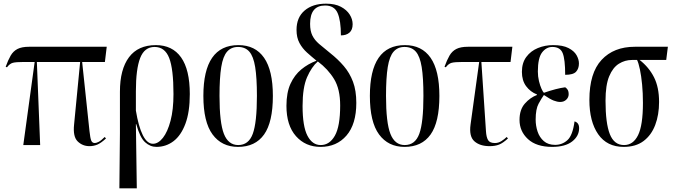

<svg xmlns="http://www.w3.org/2000/svg" viewBox="-20 -791 3674 1047"><path d="M107 0 169 -453H108Q67 -453 50 -448.5Q33 -444 18 -424L11 -427Q24 -463 38 -487.5Q52 -512 75.5 -524Q99 -536 139 -536H562L552 -453H428L468 -76Q472 -38 477.5 -24.5Q483 -11 497 -11Q505 -11 518 -17.5Q531 -24 551 -44L558 -36Q531 -11 511 -2.5Q491 6 468 6Q430 6 403.5 -20Q377 -46 384 -112L417 -453H181L199 0Z M631 236 634 -66V-291Q634 -413 683.5 -479Q733 -545 830 -545Q920 -545 967.5 -478Q1015 -411 1015 -278Q1015 -180 991 -116Q967 -52 926 -21Q885 10 833 10Q799 10 771 -15.5Q743 -41 723 -114H721L726 236ZM814 -7Q843 -7 868.5 -39.5Q894 -72 910 -132.5Q926 -193 926 -278Q926 -415 902.5 -475Q879 -535 823 -535Q768 -535 744.5 -475Q721 -415 721 -293V-188Q735 -102 758.5 -54.5Q782 -7 814 -7Z M1278 10Q1189 10 1139 -58Q1089 -126 1089 -268Q1089 -545 1280 -545Q1372 -545 1420 -476Q1468 -407 1468 -268Q1468 -125 1420 -57.5Q1372 10 1278 10ZM1279 0Q1336 0 1358.5 -61.5Q1381 -123 1381 -268Q1381 -367 1371.5 -425.5Q1362 -484 1339.5 -509.5Q1317 -535 1278 -535Q1241 -535 1218.5 -509.5Q1196 -484 1186.5 -425.5Q1177 -367 1177 -268Q1177 -122 1201 -61Q1225 0 1279 0Z M1728 10Q1646 10 1594 -48.5Q1542 -107 1542 -214Q1542 -286 1564 -334Q1586 -382 1623 -412.5Q1660 -443 1706 -460Q1679 -482 1654 -504.5Q1629 -527 1613 -556.5Q1597 -586 1597 -628Q1597 -696 1641 -733.5Q1685 -771 1758 -771Q1807 -771 1839 -754Q1871 -737 1887 -711.5Q1903 -686 1903 -659Q1903 -628 1885.5 -613Q1868 -598 1839 -598Q1839 -679 1821 -720Q1803 -761 1753 -761Q1671 -761 1671 -661Q1671 -622 1683.5 -597Q1696 -572 1720 -551.5Q1744 -531 1780 -502Q1823 -468 1855 -430.5Q1887 -393 1905 -345Q1923 -297 1923 -230Q1923 -114 1869.5 -52Q1816 10 1728 10ZM1729 0Q1777 0 1806 -51Q1835 -102 1835 -216Q1835 -305 1802 -359.5Q1769 -414 1713 -456Q1679 -426 1654.5 -370Q1630 -314 1630 -213Q1630 -102 1656.5 -51Q1683 0 1729 0Z M2186 10Q2097 10 2047 -58Q1997 -126 1997 -268Q1997 -545 2188 -545Q2280 -545 2328 -476Q2376 -407 2376 -268Q2376 -125 2328 -57.5Q2280 10 2186 10ZM2187 0Q2244 0 2266.5 -61.5Q2289 -123 2289 -268Q2289 -367 2279.5 -425.5Q2270 -484 2247.5 -509.5Q2225 -535 2186 -535Q2149 -535 2126.5 -509.5Q2104 -484 2094.5 -425.5Q2085 -367 2085 -268Q2085 -122 2109 -61Q2133 0 2187 0Z M2650 6Q2597 6 2567 -20.5Q2537 -47 2546 -112L2593 -453H2501Q2460 -453 2443 -448.5Q2426 -444 2411 -424L2404 -427Q2417 -463 2431 -487.5Q2445 -512 2468.5 -524Q2492 -536 2532 -536H2774L2764 -453H2605L2630 -76Q2632 -43 2641.5 -27Q2651 -11 2679 -11Q2698 -11 2715 -22Q2732 -33 2743 -44L2750 -36Q2723 -11 2701.5 -2.5Q2680 6 2650 6Z M2991 10Q2905 10 2859 -32.5Q2813 -75 2813 -137Q2813 -193 2842 -226Q2871 -259 2908 -273V-276Q2872 -290 2849 -321Q2826 -352 2826 -399Q2826 -448 2850 -480.5Q2874 -513 2913 -529Q2952 -545 2996 -545Q3049 -545 3080 -529Q3111 -513 3124 -490Q3137 -467 3137 -445Q3137 -417 3121.5 -400Q3106 -383 3062 -383Q3062 -467 3048.5 -501Q3035 -535 2992 -535Q2959 -535 2936 -505Q2913 -475 2913 -401Q2913 -374 2919 -349Q2925 -324 2933 -306.5Q2941 -289 2946 -285Q3015 -309 3062 -315Q3068 -312 3074.5 -303Q3081 -294 3081 -277Q3081 -260 3068 -247.5Q3055 -235 3035 -235Q3019 -235 2999.5 -242.5Q2980 -250 2946 -273Q2933 -255 2917 -225.5Q2901 -196 2901 -139Q2901 -105 2911.5 -73.5Q2922 -42 2945.5 -21.5Q2969 -1 3007 -1Q3046 -1 3074.5 -27Q3103 -53 3113 -129Q3138 -122 3138 -92Q3138 -49 3100 -19.5Q3062 10 2991 10Z M3381 10Q3290 10 3242 -59Q3194 -128 3194 -246Q3194 -393 3260.5 -464.5Q3327 -536 3442 -536H3622L3613 -464H3468Q3519 -424 3546.5 -369.5Q3574 -315 3574 -235Q3574 -165 3553 -109.5Q3532 -54 3489.5 -22Q3447 10 3381 10ZM3383 0Q3433 0 3459.5 -54Q3486 -108 3486 -230Q3486 -283 3481.5 -330Q3477 -377 3469.5 -412.5Q3462 -448 3454 -464H3426Q3388 -464 3355 -443.5Q3322 -423 3302 -375Q3282 -327 3282 -242Q3282 -119 3305.5 -59.5Q3329 0 3383 0Z"/></svg>

Font: Noto Serif Display ExtraCondensed
Style: Regular
Weight: 400
Width: 2
Designer: Monotype Design Team
Foundry: Monotype Imaging Inc.
Version: Version 2.009